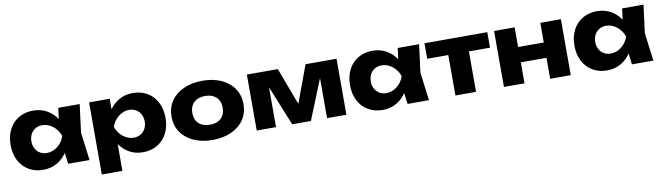

<svg xmlns="http://www.w3.org/2000/svg" viewBox="-38 -1178 6667 1932"><g transform="rotate(-10 3295.0 -211.5)"><path d="M543.2 -205.5 571.1 -285.6 543.2 -364.7 569.7 -571.8H788.2L751.7 -286.2L788.2 0H569.7ZM314.2 16.6Q230.9 16.6 166.7 -21.2Q102.6 -59.1 67.2 -127.5Q31.9 -196 31.9 -285.6Q31.9 -375.2 67.2 -444Q102.6 -512.8 166.7 -550.6Q230.9 -588.4 314.2 -588.4Q394.2 -588.4 458.5 -551.1Q522.9 -513.8 564.4 -445.5Q606 -377.2 618.2 -285.6Q605 -194.6 563.4 -126.4Q521.9 -58.1 458 -20.7Q394.2 16.6 314.2 16.6ZM378.3 -143.9Q438.5 -143.9 488.8 -183.4Q539.2 -222.9 559.8 -285.6Q539.2 -347.9 488.7 -387.9Q438.1 -427.9 378.3 -427.9Q340 -427.9 309.2 -409.6Q278.4 -391.3 261.4 -359Q244.4 -326.7 244.4 -285.6Q244.4 -245.2 261.4 -212.9Q278.4 -180.6 309.2 -162.3Q340 -143.9 378.3 -143.9Z M1094.9 -571.8V-410.6L1086.3 -385.4V-222L1094.9 -174V165H884.4V-571.8ZM1332.6 -588.4Q1415.9 -588.4 1480.1 -550.6Q1544.3 -512.8 1579.6 -444Q1615 -375.2 1615 -285.6Q1615 -196 1579.6 -127.5Q1544.3 -59.1 1480.1 -21.2Q1415.9 16.6 1332.6 16.6Q1252.7 16.6 1188.8 -20.7Q1125 -58.1 1083.4 -126.4Q1041.8 -194.6 1028.7 -285.6Q1040.8 -377.2 1082.4 -445.5Q1124 -513.8 1188.3 -551.1Q1252.7 -588.4 1332.6 -588.4ZM1268.5 -427.9Q1208.7 -427.9 1158.2 -387.9Q1107.7 -347.9 1087 -285.6Q1107.7 -222.9 1158 -183.4Q1208.3 -143.9 1268.5 -143.9Q1306.9 -143.9 1337.6 -162.3Q1368.4 -180.6 1385.4 -212.9Q1402.4 -245.2 1402.4 -285.6Q1402.4 -326.7 1385.4 -359Q1368.4 -391.3 1337.6 -409.6Q1306.9 -427.9 1268.5 -427.9Z M1676.2 -285.6Q1676.2 -375.5 1722.1 -444.2Q1768.1 -512.8 1851.4 -550.6Q1934.8 -588.4 2043.9 -588.4Q2153.1 -588.4 2236.5 -550.6Q2319.8 -512.8 2365.8 -444.2Q2411.7 -375.5 2411.7 -285.6Q2411.7 -195.6 2365.8 -127.4Q2319.8 -59.1 2236.5 -21.2Q2153.1 16.6 2043.9 16.6Q1934.8 16.6 1851.4 -21.2Q1768.1 -59.1 1722.1 -127.4Q1676.2 -195.6 1676.2 -285.6ZM2199.1 -285.6Q2199.1 -331 2180.6 -364.2Q2162.1 -397.5 2127.1 -415Q2092.1 -432.5 2043.9 -432.5Q1995.8 -432.5 1960.8 -415Q1925.8 -397.5 1907.3 -364.2Q1888.8 -331 1888.8 -285.6Q1888.8 -239.9 1907.3 -206.9Q1925.8 -174 1960.8 -156.7Q1995.8 -139.3 2043.9 -139.3Q2092.1 -139.3 2127.1 -156.7Q2162.1 -174 2180.6 -206.9Q2199.1 -239.9 2199.1 -285.6Z M2496.4 -571.8H2812.8L2983.9 -115.3H2927L3096.1 -571.8H3412.6V0H3215.2V-491.8H3248.5L3050.1 0H2858.8L2660.4 -489.8L2693.7 -491.5V0H2496.4Z M4011.2 -205.5 4039.1 -285.6 4011.2 -364.7 4037.7 -571.8H4256.2L4219.7 -286.2L4256.2 0H4037.7ZM3782.2 16.6Q3698.9 16.6 3634.7 -21.2Q3570.6 -59.1 3535.2 -127.5Q3499.9 -196 3499.9 -285.6Q3499.9 -375.2 3535.2 -444Q3570.6 -512.8 3634.7 -550.6Q3698.9 -588.4 3782.2 -588.4Q3862.2 -588.4 3926.5 -551.1Q3990.9 -513.8 4032.4 -445.5Q4074 -377.2 4086.2 -285.6Q4073 -194.6 4031.4 -126.4Q3989.9 -58.1 3926 -20.7Q3862.2 16.6 3782.2 16.6ZM3846.3 -143.9Q3906.5 -143.9 3956.8 -183.4Q4007.2 -222.9 4027.8 -285.6Q4007.2 -347.9 3956.7 -387.9Q3906.1 -427.9 3846.3 -427.9Q3808 -427.9 3777.2 -409.6Q3746.4 -391.3 3729.4 -359Q3712.4 -326.7 3712.4 -285.6Q3712.4 -245.2 3729.4 -212.9Q3746.4 -180.6 3777.2 -162.3Q3808 -143.9 3846.3 -143.9Z M4737.4 -498.9V0H4526.8V-498.9ZM4952.9 -571.8V-413.3H4311.3V-571.8Z M5232.6 -571.8V0H5022.4V-571.8ZM5705.1 -571.8V0H5494.9V-571.8ZM5574.2 -370.8V-214.3H5143.4V-370.8Z M6304.2 -205.5 6332.1 -285.6 6304.2 -364.7 6330.7 -571.8H6549.2L6512.7 -286.2L6549.2 0H6330.7ZM6075.2 16.6Q5991.9 16.6 5927.7 -21.2Q5863.6 -59.1 5828.2 -127.5Q5792.9 -196 5792.9 -285.6Q5792.9 -375.2 5828.2 -444Q5863.6 -512.8 5927.7 -550.6Q5991.9 -588.4 6075.2 -588.4Q6155.2 -588.4 6219.5 -551.1Q6283.9 -513.8 6325.4 -445.5Q6367 -377.2 6379.2 -285.6Q6366 -194.6 6324.4 -126.4Q6282.9 -58.1 6219 -20.7Q6155.2 16.6 6075.2 16.6ZM6139.3 -143.9Q6199.5 -143.9 6249.8 -183.4Q6300.2 -222.9 6320.8 -285.6Q6300.2 -347.9 6249.7 -387.9Q6199.1 -427.9 6139.3 -427.9Q6101 -427.9 6070.2 -409.6Q6039.4 -391.3 6022.4 -359Q6005.4 -326.7 6005.4 -285.6Q6005.4 -245.2 6022.4 -212.9Q6039.4 -180.6 6070.2 -162.3Q6101 -143.9 6139.3 -143.9Z"/></g></svg>

Font: Unbounded Variable
Style: Regular
Weight: 400
Designer: Luke Prowse, Jean-Baptiste Morizot, Fátima Lázaro, Florian Runge
Foundry: NaN
Version: Version 1.600;FEAKit 1.0